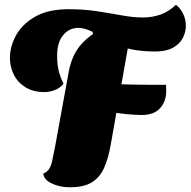

<svg xmlns="http://www.w3.org/2000/svg" viewBox="-20 -743 807 813"><path d="M170 -353Q120 -353 87 -374Q54 -395 38 -428Q22 -461 22 -498Q22 -546 48 -593.5Q74 -641 129 -672.5Q184 -704 271 -704Q335 -704 390.5 -695.5Q446 -687 495 -678Q544 -669 585 -669Q624 -669 659 -681Q694 -693 725 -723Q745 -707 756 -683.5Q767 -660 767 -634Q767 -607 754 -582Q741 -557 712.5 -541Q684 -525 639 -525Q595 -525 557 -530.5Q519 -536 476 -551.5Q433 -567 374 -596L372 -608Q356 -616 340.5 -620.5Q325 -625 313 -625Q272 -625 246.5 -593Q221 -561 222 -505Q222 -476 227 -450Q232 -424 249 -388Q233 -369 210.5 -361Q188 -353 170 -353ZM276 50Q233 50 199.5 34Q166 18 163 -8Q180 -15 188 -27.5Q196 -40 201 -62Q206 -84 213 -121L271 -439Q284 -509 322 -553Q360 -597 417 -622.5Q474 -648 543 -662L449 -131Q439 -73 421 -32.5Q403 8 369 29Q335 50 276 50ZM579 -256Q568 -256 544 -257.5Q520 -259 494.5 -262Q469 -265 453 -269L474 -387Q486 -386 512 -385.5Q538 -385 566 -384.5Q594 -384 611 -384Q630 -384 648.5 -384Q667 -384 683 -384Q683 -377 683.5 -371Q684 -365 684 -359Q684 -314 658 -285Q632 -256 579 -256Z"/></svg>

Font: Sansita Swashed Light Black
Style: Regular
Weight: 900
Version: Version 1.003